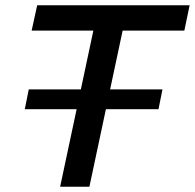

<svg xmlns="http://www.w3.org/2000/svg" viewBox="-20 -708 739 728"><path d="M74 -294 89 -369H596L581 -294ZM208 0 334 -592H100L121 -688H699L679 -592H445L319 0Z"/></svg>

Font: Saira SemiExpanded Medium
Style: Italic
Weight: 500
Width: 6
Italic angle: -12°
Designer: Hector Gatti with collaboration of the Omnibus-Type team
Foundry: Omnibus-Type
Version: Version 1.101